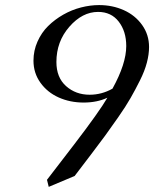

<svg xmlns="http://www.w3.org/2000/svg" viewBox="-20 -729 616 756"><path d="M111.8 -490.2Q111.8 -529.8 127.7 -565.4Q143.6 -601.1 169.7 -626.7Q195.8 -652.3 229.2 -671.4Q262.7 -690.4 299.1 -699.7Q335.4 -709 370.1 -709Q422.9 -709 467.5 -689Q512.2 -668.9 539.6 -630.6Q566.9 -592.3 566.9 -543.9Q566.9 -515.1 558.3 -482.4Q549.8 -449.7 531.2 -412.6Q512.7 -375.5 494.1 -343Q475.6 -310.5 445.3 -267.1Q415 -223.6 393.8 -194.6Q372.6 -165.5 337.9 -120.1L273.9 -36.1L171.9 6.8L165 -21L272 -160.2Q371.1 -289.6 402.8 -344.2Q362.3 -325.2 309.1 -325.2Q255.9 -325.2 211.2 -345.2Q166.5 -365.2 139.2 -403.3Q111.8 -441.4 111.8 -490.2ZM202.1 -484.9Q202.1 -423.8 240.2 -389.9Q278.3 -356 333 -356Q380.4 -356 422.9 -379.9Q477.1 -478 477.1 -547.9Q477.1 -605.5 447.5 -643.8Q418 -682.1 366.2 -682.1Q304.2 -682.1 253.2 -623.8Q202.1 -565.4 202.1 -484.9Z"/></svg>

Font: Dihjauti S
Style: Bold Italic
Weight: 700
Italic angle: -9°
Designer: T. Christopher White
Version: Version 3.0.0